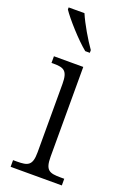

<svg xmlns="http://www.w3.org/2000/svg" viewBox="-148 -816 576 867"><g transform="rotate(20 140.0 -383.0)"><path d="M162 -606H184V-619C157 -657 119 -721 100 -766H24V-756C47 -721 117 -642 162 -606ZM24 0H270V-32H253C198 -32 178 -39 178 -105V-536H37V-504H46C96 -504 116 -496 116 -432V-103C116 -39 95 -32 42 -32H24Z"/></g></svg>

Font: Noto Serif Thai SemiCondensed Light
Style: Regular
Weight: 300
Width: 4
Designer: Monotype Design Team
Foundry: Monotype Imaging Inc.
Version: Version 2.002